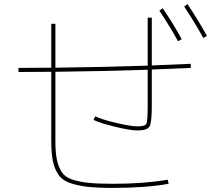

<svg xmlns="http://www.w3.org/2000/svg" viewBox="-20 -876 1040 936"><path d="M230 -760H250V-546Q502 -549 700 -556V-790H720V-557Q784 -559 910 -565V-545Q784 -539 720 -537V-360Q720 -279 709 -259.5Q698 -240 650 -240Q616 -240 543.5 -257.5Q471 -275 436 -291L444 -309Q477 -293 547.5 -276.5Q618 -260 650 -260Q687 -260 693.5 -272.5Q700 -285 700 -360V-536Q502 -529 250 -526V-190Q250 -133 257 -99Q264 -65 279.5 -39.5Q295 -14 329 -2Q363 10 409 15Q455 20 530 20Q681 20 798 0L802 20Q692 40 530 40Q452 40 402.5 34Q353 28 317 14.5Q281 1 263 -27Q245 -55 237.5 -92.5Q230 -130 230 -190V-526Q176 -525 70 -525V-545Q176 -545 230 -546ZM757 -824 773 -836Q822 -765 866 -685L848 -675Q808 -747 757 -824ZM878 -844 894 -856Q940 -788 989 -701L971 -691Q931 -764 878 -844Z"/></svg>

Font: Mplus 1p Thin
Style: Regular
Weight: 250
Version: Version 1.061